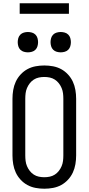

<svg xmlns="http://www.w3.org/2000/svg" viewBox="-20 -1142 540 1170"><path d="M250 8Q223 8 196.5 3Q170 -2 147 -14.5Q124 -27 105.5 -47Q87 -67 76 -91Q65 -115 60.5 -141.5Q56 -168 56 -195V-540Q56 -567 60.5 -593.5Q65 -620 76 -644Q87 -668 105.5 -688Q124 -708 147 -720.5Q170 -733 196.5 -738Q223 -743 250 -743Q277 -743 303.5 -738Q330 -733 353 -720.5Q376 -708 394.5 -688Q413 -668 424 -644Q435 -620 439.5 -593.5Q444 -567 444 -540V-195Q444 -168 439.5 -141.5Q435 -115 424 -91Q413 -67 394.5 -47Q376 -27 353 -14.5Q330 -2 303.5 3Q277 8 250 8ZM250 -62Q267 -62 283.5 -65.5Q300 -69 314 -78Q328 -87 338.5 -100.5Q349 -114 355.5 -129.5Q362 -145 364 -161.5Q366 -178 366 -195V-540Q366 -557 364 -573.5Q362 -590 355.5 -605.5Q349 -621 338.5 -634.5Q328 -648 314 -657Q300 -666 283.5 -669.5Q267 -673 250 -673Q233 -673 216.5 -669.5Q200 -666 186 -657Q172 -648 161.5 -634.5Q151 -621 144.5 -605.5Q138 -590 136 -573.5Q134 -557 134 -540V-195Q134 -178 136 -161.5Q138 -145 144.5 -129.5Q151 -114 161.5 -100.5Q172 -87 186 -78Q200 -69 216.5 -65.5Q233 -62 250 -62ZM350 -823Q338 -823 325.5 -826.5Q313 -830 304 -839Q295 -848 291.5 -860.5Q288 -873 288 -885Q288 -897 291.5 -909.5Q295 -922 304 -931Q313 -940 325.5 -943.5Q338 -947 350 -947Q362 -947 374.5 -943.5Q387 -940 396 -931Q405 -922 408.5 -909.5Q412 -897 412 -885Q412 -873 408.5 -860.5Q405 -848 396 -839Q387 -830 374.5 -826.5Q362 -823 350 -823ZM150 -823Q138 -823 125.5 -826.5Q113 -830 104 -839Q95 -848 91.5 -860.5Q88 -873 88 -885Q88 -897 91.5 -909.5Q95 -922 104 -931Q113 -940 125.5 -943.5Q138 -947 150 -947Q162 -947 174.5 -943.5Q187 -940 196 -931Q205 -922 208.5 -909.5Q212 -897 212 -885Q212 -873 208.5 -860.5Q205 -848 196 -839Q187 -830 174.5 -826.5Q162 -823 150 -823ZM400 -1058H100V-1122H400Z"/></svg>

Font: Moesevka
Style: Regular
Weight: 400
Monospace: yes
Designer: Belleve Invis
Foundry: Belleve Invis
Version: Version 32.5.0; ttfautohint (v1.8.4)